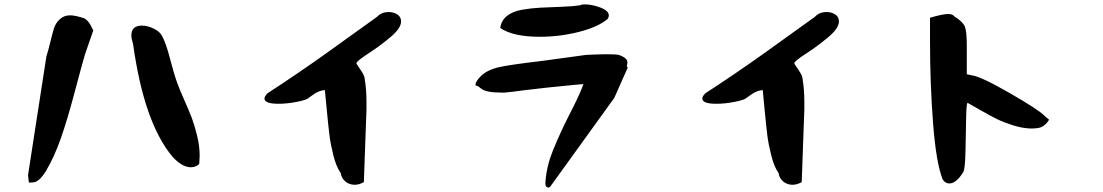

<svg xmlns="http://www.w3.org/2000/svg" viewBox="-20 -848 5040 877"><path d="M108 -48 192 -591Q200 -615 210 -656.5Q220 -698 227 -720Q234 -742 253 -760Q272 -778 300 -778Q324 -778 366 -764Q384 -753 396 -729L406 -709L368 -599Q356 -559 322 -430.5Q288 -302 258 -216.5Q228 -131 190 -67Q158 -16 132 -15L112 -14ZM580 -686Q580 -731 628 -731Q654 -731 682 -717.5Q710 -704 720 -684Q738 -652 757 -578.5Q776 -505 790 -468Q798 -445 821 -393Q844 -341 856 -309.5Q868 -278 880 -229.5Q892 -181 892 -137Q892 -125 890 -99Q874 -84 852 -84Q812 -84 768 -132Q638 -287 588 -646Q580 -672 580 -686Z M1188 -398Q1188 -408 1202 -422Q1336 -509 1468 -603L1702 -771Q1722 -793 1756 -793Q1778 -793 1795 -782Q1812 -771 1812 -750Q1812 -719 1763 -678Q1714 -637 1663 -604Q1612 -571 1608 -560Q1608 -556 1627 -529Q1646 -502 1646 -486Q1654 -441 1654 -381Q1654 -376 1654 -365.5Q1654 -355 1654 -349L1642 -16Q1620 -4 1600 -4Q1576 -4 1558 -18.5Q1540 -33 1536 -58Q1516 -86 1503 -137.5Q1490 -189 1485 -229Q1480 -269 1473 -342Q1466 -415 1464 -436H1460Q1452 -436 1440 -431.5Q1428 -427 1421 -422.5Q1414 -418 1401 -409Q1388 -400 1386 -398Q1374 -390 1332 -382Q1290 -374 1252 -374Q1188 -374 1188 -398Z M2152 -461Q2152 -476 2178 -502Q2206 -528 2254 -540Q2304 -552 2458 -570Q2645 -595 2648 -596Q2653 -598 2733 -600H2759Q2789 -600 2803 -598Q2819 -594 2832.5 -584.5Q2846 -575 2846 -563Q2846 -560 2844.5 -553.5Q2843 -547 2843.5 -544Q2844 -541 2848 -541L2786 -401L2493 5Q2488 11 2479 7Q2471 4 2471 -12Q2471 -13 2471.5 -17.5Q2472 -22 2472 -24Q2478 -94 2507 -164Q2542 -249 2579 -321Q2623 -406 2639 -448L2645 -464L2600 -460Q2473 -448 2376 -436Q2319 -428 2284 -425H2274Q2199 -425 2178 -443Q2163 -456 2158 -456Q2152 -456 2152 -461ZM2265 -720Q2270 -755 2296 -775.5Q2322 -796 2364.5 -803.5Q2407 -811 2449 -813Q2491 -815 2545 -817Q2599 -819 2631 -824Q2635 -828 2650 -828Q2684 -828 2722.5 -813.5Q2761 -799 2761 -777Q2761 -770 2756 -762Q2713 -725 2625 -702.5Q2537 -680 2446 -680Q2324 -680 2265 -720Z M3188 -398Q3188 -408 3202 -422Q3336 -509 3468 -603L3702 -771Q3722 -793 3756 -793Q3778 -793 3795 -782Q3812 -771 3812 -750Q3812 -719 3763 -678Q3714 -637 3663 -604Q3612 -571 3608 -560Q3608 -556 3627 -529Q3646 -502 3646 -486Q3654 -441 3654 -381Q3654 -376 3654 -365.5Q3654 -355 3654 -349L3642 -16Q3620 -4 3600 -4Q3576 -4 3558 -18.5Q3540 -33 3536 -58Q3516 -86 3503 -137.5Q3490 -189 3485 -229Q3480 -269 3473 -342Q3466 -415 3464 -436H3460Q3452 -436 3440 -431.5Q3428 -427 3421 -422.5Q3414 -418 3401 -409Q3388 -400 3386 -398Q3374 -390 3332 -382Q3290 -374 3252 -374Q3188 -374 3188 -398Z M4228 -661Q4228 -735 4228 -767Q4286 -784 4310 -784Q4332 -784 4338 -774Q4378 -749 4387 -727Q4396 -705 4396 -641V-509L4418 -504Q4458 -500 4591 -423.5Q4724 -347 4750 -320L4772 -301L4762 -287Q4748 -272 4734 -266.5Q4720 -261 4688 -261Q4650 -262 4606 -276Q4562 -290 4533 -304.5Q4504 -319 4459 -344.5Q4414 -370 4402 -377Q4400 -378 4400 -378Q4394 -378 4393 -306Q4392 -234 4390 -154.5Q4388 -75 4380 -62Q4348 -10 4316 -10Q4298 -10 4286 -28Q4256 -103 4242 -285Q4228 -467 4228 -661Z"/></svg>

Font: NaniFont Regular
Style: Regular
Weight: 400
Designer: Nanigashitei
Version: Version 1.036